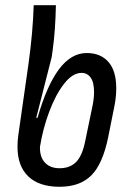

<svg xmlns="http://www.w3.org/2000/svg" viewBox="-20 -703 511 735"><path d="M182 -514 178 -485 119 -253 121 -251 124 -253Q159 -375 205.5 -437.5Q252 -500 312 -500Q365 -500 395 -466Q425 -432 425 -365Q425 -332 418 -297L394 -177Q373 -75 329.5 -31.5Q286 12 208 12Q130 12 88.5 -27.5Q47 -67 47 -141Q47 -163 50 -185L89 -458Q106 -580 109 -683H194Q192 -586 182 -514ZM133 -141Q132 -102 152 -80.5Q172 -59 208 -59Q248 -59 271.5 -83Q295 -107 306 -162L333 -292Q340 -324 340 -351Q340 -388 327 -406Q314 -424 292 -424Q258 -424 225.5 -382.5Q193 -341 168.5 -275.5Q144 -210 133 -141Z"/></svg>

Font: Ropa Sans
Style: Italic
Weight: 400
Version: Version 1.100